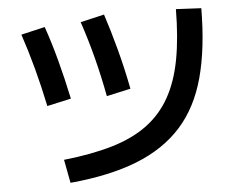

<svg xmlns="http://www.w3.org/2000/svg" viewBox="-53 -809 1107 900"><g transform="rotate(-5 500.0 -359.0)"><path d="M222 -83Q353 -97 451 -126Q549 -155 616.5 -205Q684 -255 725.5 -329Q767 -403 786 -504.5Q805 -606 806 -741L925 -735Q924 -546 887 -409.5Q850 -273 768.5 -182.5Q687 -92 557.5 -41Q428 10 243 27ZM166 -341Q147 -433 123.5 -520.5Q100 -608 74 -685L186 -711Q212 -637 235.5 -549Q259 -461 279 -366ZM448 -363Q430 -459 406.5 -549.5Q383 -640 356 -719L468 -745Q494 -666 518.5 -574Q543 -482 561 -388Z"/></g></svg>

Font: M PLUS 2 SemiBold
Style: Regular
Weight: 600
Designer: Coji Morishita
Foundry: UNDERFOREST DESIGN
Version: Version 1.001